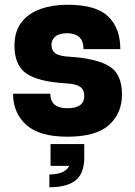

<svg xmlns="http://www.w3.org/2000/svg" viewBox="-20 -563 568 809"><path d="M264 13Q145 13 90 -37.5Q35 -88 35 -168H192Q192 -107 264 -107Q335 -107 335 -159Q335 -186 316.5 -198Q298 -210 256 -212Q139 -219 90 -254Q41 -289 41 -370Q41 -431 70.5 -469Q100 -507 150.5 -525Q201 -543 264 -543Q385 -543 436 -493.5Q487 -444 487 -356H332Q332 -422 264 -423Q229 -423 213 -409Q197 -395 197 -375Q197 -349 214.5 -337.5Q232 -326 273 -324Q385 -317 439.5 -284.5Q494 -252 494 -165Q494 -86 439.5 -36.5Q385 13 264 13ZM188 226V172Q253 172 272 136H193V44H335V101Q335 167 299 196.5Q263 226 188 226Z"/></svg>

Font: Tanohe Sans
Style: Bold
Weight: 700
Designer: Village Type and Design LLC & Cristiano Sobral
Foundry: Cooper Hewitt Smithsonian Design Museum
Version: Version 1.00;September 29, 2021;FontCreator 13.0.0.2655 64-b